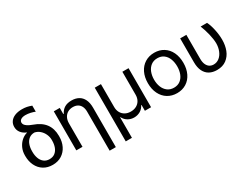

<svg xmlns="http://www.w3.org/2000/svg" viewBox="-75 -1399 2935 2259"><g transform="rotate(-30 1392.0 -270.0)"><path d="M265.6 -739.3Q301.8 -739.3 331.1 -733.4Q360.4 -727.5 393.6 -714.8V-632.8Q368.2 -643.6 334 -651.4Q299.8 -659.2 267.6 -659.2Q227.5 -659.2 205.1 -644.5Q182.6 -629.9 182.6 -604.5Q182.6 -590.8 191.4 -576.7Q200.2 -562.5 223.1 -547.4Q246.1 -532.2 286.1 -517.6Q389.6 -481.4 438.5 -415Q487.3 -348.6 487.3 -251V-242.2Q487.3 -170.9 459.5 -113.8Q431.6 -56.6 379.4 -23.4Q327.1 9.8 256.8 9.8Q185.5 9.8 133.3 -22.9Q81.1 -55.7 53.2 -113.3Q25.4 -170.9 25.4 -242.2V-251Q25.4 -305.7 46.4 -351.6Q67.4 -397.5 103 -428.7Q138.7 -460 180.7 -470.7V-473.6Q135.7 -492.2 109.9 -525.4Q84 -558.6 84 -603.5Q84 -644.5 106 -675.3Q127.9 -706.1 168.9 -722.7Q210 -739.3 265.6 -739.3ZM256.8 -67.4Q301.8 -67.4 331.5 -90.8Q361.3 -114.3 376 -153.8Q390.6 -193.4 390.6 -242.2V-252Q390.6 -291 374 -328.6Q357.4 -366.2 326.7 -393.6Q295.9 -420.9 256.8 -428.7Q212.9 -428.7 182.6 -405.3Q152.3 -381.8 137.7 -341.8Q123 -301.8 123 -252V-242.2Q123 -193.4 137.7 -153.8Q152.3 -114.3 182.6 -90.8Q212.9 -67.4 256.8 -67.4Z M663.1 0H579.1V-530.3H660.2V-447.3H667Q687.5 -490.2 725.6 -513.7Q763.7 -537.1 822.3 -537.1Q877 -537.1 917 -515.1Q957 -493.2 979 -448.2Q1001 -403.3 1001 -336.9V199.2H917V-331.1Q917 -372.1 902.8 -401.4Q888.7 -430.7 861.8 -446.3Q835 -461.9 796.9 -461.9Q758.8 -461.9 728.5 -445.3Q698.2 -428.7 680.7 -396Q663.1 -363.3 663.1 -318.4Z M1135.7 -530.3H1219.7V-217.8Q1219.7 -175.8 1237.8 -143.1Q1255.9 -110.4 1288.6 -92.3Q1321.3 -74.2 1364.3 -74.2Q1408.2 -74.2 1441.4 -92.3Q1474.6 -110.4 1492.7 -143.1Q1510.7 -175.8 1510.7 -217.8V-530.3H1594.7V0H1510.7V-79.1H1505.9Q1485.4 -38.1 1447.8 -16.1Q1410.2 5.9 1364.3 5.9Q1319.3 5.9 1281.7 -16.1Q1244.1 -38.1 1223.6 -79.1H1219.7V199.2H1135.7Z M1703.1 -262.7Q1703.1 -344.7 1733.4 -406.7Q1763.7 -468.8 1818.8 -502.9Q1874 -537.1 1945.3 -537.1Q2016.6 -537.1 2071.3 -502.9Q2126 -468.8 2155.8 -406.7Q2185.5 -344.7 2185.5 -262.7Q2185.5 -181.6 2155.8 -119.6Q2126 -57.6 2071.3 -23.4Q2016.6 10.7 1945.3 10.7Q1874 10.7 1818.8 -23.4Q1763.7 -57.6 1733.4 -119.6Q1703.1 -181.6 1703.1 -262.7ZM2101.6 -262.7Q2101.6 -317.4 2084.5 -362.8Q2067.4 -408.2 2032.2 -435.5Q1997.1 -462.9 1945.3 -462.9Q1893.6 -462.9 1857.9 -435.5Q1822.3 -408.2 1804.7 -362.8Q1787.1 -317.4 1787.1 -262.7Q1787.1 -208 1804.7 -163.1Q1822.3 -118.2 1857.9 -90.8Q1893.6 -63.5 1945.3 -63.5Q1997.1 -63.5 2032.2 -90.8Q2067.4 -118.2 2084.5 -163.1Q2101.6 -208 2101.6 -262.7Z M2379.9 -530.3V-204.1Q2379.9 -156.2 2394.5 -125.5Q2409.2 -94.7 2432.6 -80.6Q2456.1 -66.4 2485.4 -66.4Q2528.3 -66.4 2562.5 -93.3Q2596.7 -120.1 2615.7 -167Q2634.8 -213.9 2634.8 -269.5Q2633.8 -325.2 2616.7 -396.5Q2599.6 -467.8 2574.2 -530.3H2661.1Q2684.6 -485.4 2700.7 -411.1Q2716.8 -336.9 2716.8 -269.5Q2716.8 -193.4 2692.4 -130.4Q2668 -67.4 2616.7 -28.8Q2565.4 9.8 2488.3 9.8Q2429.7 9.8 2386.7 -13.7Q2343.8 -37.1 2319.8 -85.4Q2295.9 -133.8 2295.9 -206.1V-530.3Z"/></g></svg>

Font: Pretendard GOV Variable
Style: Regular
Weight: 400
Designer: Base glyphs from Inter by Rasmus Andersson; Hangul glyphs from Noto Sans CJK(Source Han Sans) by Jang Soo-young and Kang
Foundry: Kil Hyung-jin
Version: Version 1.307;Glyphs 3.2 (3192)